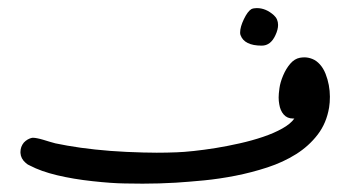

<svg xmlns="http://www.w3.org/2000/svg" viewBox="-20 -453 854 472"><path d="M657.2 -366.7Q645.5 -340.8 623.5 -340.8Q580.6 -340.8 571.3 -366.7Q570.3 -369.1 570.3 -373Q570.3 -386.7 579.6 -406Q588.9 -425.3 598.1 -430.7Q603.5 -433.1 611.3 -433.1Q633.8 -433.1 653.3 -415.5Q663.6 -406.2 663.6 -391.6Q663.6 -380.4 657.2 -366.7ZM703.6 -161.6H700.7Q686 -161.6 677.5 -171.4Q668.9 -181.2 666.5 -196.8Q665 -204.6 665 -213.4Q665 -222.2 667 -236.3Q668.9 -250.5 676 -267.3Q683.1 -284.2 693.6 -296.4Q704.1 -308.6 717.3 -311Q723.1 -312 728.5 -312Q737.8 -312 747.8 -308.1Q757.8 -304.2 766.4 -294.7Q774.9 -285.2 780.3 -271.7Q785.6 -258.3 788.3 -243.9Q791 -229.5 791 -215.3Q791 -200.7 789.1 -189Q782.7 -150.4 761 -122.1Q739.3 -93.8 707.8 -74Q676.3 -54.2 637.5 -41.5Q598.6 -28.8 558.8 -21Q519 -13.2 481 -9.5Q442.9 -5.9 412.1 -3.9Q371.1 -1.5 330.6 -1.5Q318.8 -1.5 286.9 -2Q254.9 -2.4 207.5 -7.6Q160.2 -12.7 120.4 -22.2Q80.6 -31.7 53.7 -45.9L56.6 -44.4Q52.7 -46.4 51.3 -47.1Q49.8 -47.9 48.8 -48.3Q47.9 -48.8 46.6 -49.8Q45.4 -50.8 42.5 -53.2Q31.2 -63 30.3 -77.1V-79.6Q30.3 -92.3 38.6 -102.5Q47.4 -111.8 59.1 -114.3H61.5Q65.4 -114.3 71.8 -113Q78.1 -111.8 86.2 -109.4Q94.2 -106.9 102.3 -104.5Q110.4 -102.1 116.2 -100.6Q144 -94.7 178.5 -89.8Q212.9 -85 251.7 -82Q290.5 -79.1 332 -78.1Q348.6 -77.6 365.2 -77.6Q390.1 -77.6 414.6 -78.6Q430.7 -79.1 456.1 -81.8Q481.4 -84.5 510.3 -89.1Q539.1 -93.8 569.3 -100.6Q599.6 -107.4 626.5 -116.5Q653.3 -125.5 673.8 -137Q694.3 -148.4 703.6 -161.6Z"/></svg>

Font: DimaLatifi
Style: regular
Weight: 400
Designer: R.Balvardi
Foundry: Dima Software Group
Version: Version 1.00;January 29, 2019;FontCreator 11.5.0.2427 64-bit